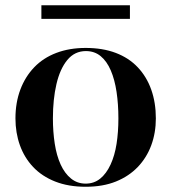

<svg xmlns="http://www.w3.org/2000/svg" viewBox="-20 -698 655 733"><path d="M307 -515Q372 -515 422 -496Q472 -477 506 -441Q540 -405 557.5 -355.5Q575 -306 575 -246Q575 -191 557.5 -143.5Q540 -96 506 -60.5Q472 -25 422.5 -5Q373 15 307 15Q241 15 190.5 -5Q140 -25 106.5 -60.5Q73 -96 56 -143.5Q39 -191 39 -246Q39 -306 57.5 -355.5Q76 -405 110.5 -441Q145 -477 195 -496Q245 -515 307 -515ZM308 -503Q265 -503 237 -469Q209 -435 195.5 -377Q182 -319 182 -246Q182 -195 189 -149.5Q196 -104 211.5 -70Q227 -36 251 -16.5Q275 3 307 3Q339 3 362.5 -16Q386 -35 402 -69.5Q418 -104 425 -149Q432 -194 432 -246Q432 -300 425 -347Q418 -394 403 -429Q388 -464 364.5 -483.5Q341 -503 308 -503ZM138 -626V-678H476V-626Z"/></svg>

Font: Kalnia Medium
Style: Regular
Weight: 500
Designer: Frida Medrano
Foundry: Frida Medrano
Version: Version 1.105